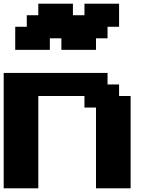

<svg xmlns="http://www.w3.org/2000/svg" viewBox="-20 -1020 852 1040"><path d="M500 0H687.5V-500H625V-562.5H562.5V-625H0V0H187.5V-500H437.5V-437.5H500ZM312.5 -750H500V-812.5H562.5V-875H625V-1000H437.5V-937.5H375V-1000H187.5V-937.5H125V-875H62.5V-750H250V-812.5H312.5Z"/></svg>

Font: Faithful 32x
Style: Semibold
Weight: 400
Foundry: Faithful Resource Pack
Version: Version 1.0; January 27, 2023